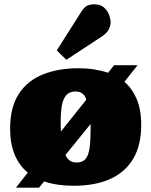

<svg xmlns="http://www.w3.org/2000/svg" viewBox="-20 -849 703 892"><path d="M54 23 109 -47Q69 -80 48 -131Q27 -182 27 -251Q27 -351 67.5 -413Q108 -475 180 -503.5Q252 -532 345 -532Q383 -532 417.5 -526.5Q452 -521 482 -511L510 -546H619L558 -469Q594 -438 615 -389Q636 -340 636 -268Q636 -175 599.5 -112.5Q563 -50 493 -18Q423 14 322 14Q284 14 249.5 9Q215 4 185 -6L161 23ZM336 -94Q363 -94 377 -110Q391 -126 396 -160.5Q401 -195 401 -251Q401 -257 401 -262.5Q401 -268 401 -273L284 -129Q290 -116 297.5 -108.5Q305 -101 314.5 -97.5Q324 -94 336 -94ZM263 -238 381 -386Q376 -402 368 -410Q360 -418 351 -421Q342 -424 330 -424Q310 -424 294.5 -413Q279 -402 270.5 -372Q262 -342 262 -285Q262 -273 262 -261Q262 -249 263 -238ZM288 -571 244 -615 358 -795Q372 -817 386 -823Q400 -829 418 -829Q447 -829 463.5 -814Q480 -799 487 -779.5Q494 -760 494 -746Q494 -729 485 -712Q476 -695 454 -680Z"/></svg>

Font: Literata 18pt Black
Style: Regular
Weight: 900
Designer: Latin by Veronika Burian and Jose Scaglione. Greek by Irene Vlachou. Cyrillic by Vera Evstafieva.
Foundry: TypeTogether
Version: Version 3.103;gftools[0.9.29]